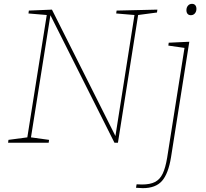

<svg xmlns="http://www.w3.org/2000/svg" viewBox="-20 -742 1070 998"><path d="M586 -687 798 -692 796 -677 698 -664 593 0H575L242 -663L141 -28L235 -15L233 0H22L24 -15L122 -28L223 -664L128 -672L130 -687L250 -692L580 -35L679 -664L584 -672ZM857 -520 964 -525 869 75Q855 161 822 198.5Q789 236 722 236Q711 236 687 234L690 216Q700 217 718 217Q760 217 785.5 204Q811 191 825.5 161Q840 131 849 77L939 -493L855 -505ZM949 -689Q949 -703 957 -712.5Q965 -722 978 -722Q989 -722 995 -715Q1001 -708 1001 -696Q1001 -682 993 -672.5Q985 -663 972 -663Q961 -663 955 -670Q949 -677 949 -689Z"/></svg>

Font: Bitter Pro Thin
Style: Italic
Weight: 250
Italic angle: -9°
Designer: Sol Matas, and Bitter project Authors
Foundry: Sol Matas
Version: Version 1.010